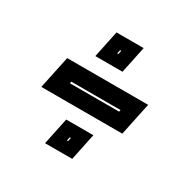

<svg xmlns="http://www.w3.org/2000/svg" viewBox="-111 -626 639 649"><g transform="rotate(30 209.0 -301.5)"><path d="M37.5 -238 64.5 -366H380.5L353.5 -238ZM115 -297H307L308.5 -304H116.5ZM143.5 -79.5 165.5 -184.5H271.5L249.5 -79.5ZM203 -124.5H207.5L210.5 -138.5H206ZM143.5 -419.5 165.5 -524.5H271.5L249.5 -419.5ZM203 -464.5H207.5L210.5 -478.5H206Z"/></g></svg>

Font: Tourney Expanded ExtraBold
Style: Italic
Weight: 800
Width: 7
Italic angle: -12°
Designer: Tyler Finck
Foundry: Etcetera Type Co
Version: Version 1.010; ttfautohint (v1.8.3)